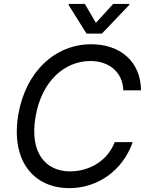

<svg xmlns="http://www.w3.org/2000/svg" viewBox="-20 -967 769 997"><path d="M620.4 -497.9H712.4C710.6 -648.4 603.3 -737.2 453.5 -737.2C268.5 -737.2 112.9 -597.3 74.6 -369.7C36.2 -136 150.6 9.9 340.6 9.9C487.2 9.9 617.5 -81.3 669 -229H575.6C538 -130.3 442.1 -77.1 343.8 -77.1C216.3 -77.1 133.5 -174.4 164.1 -357.6C195 -546.5 316.1 -650.2 449.6 -650.2C541.9 -650.2 616.5 -596.9 620.4 -497.9ZM336.3 -941.1 429.3 -792.6H509.2L650.9 -941.1L651.6 -946.7H567.8L478 -848.4L420.5 -946.7H337Z"/></svg>

Font: Margiela Sans Text
Style: Italic
Weight: 400
Italic angle: -9.39999°
Designer: Stefan Endress, Andreas Faust
Version: Version 1.100;FEAKit 1.0